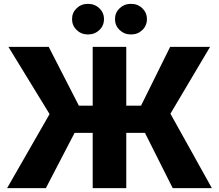

<svg xmlns="http://www.w3.org/2000/svg" viewBox="-20 -969 1128 989"><path d="M630.4 -727.5V0H457.5V-727.5ZM16.6 0 235.4 -381.3 23.4 -727.5H231L386.2 -424.8H706.5L856.4 -727.5H1062L857.9 -383.3L1071.3 0H869.6L726.6 -284.7H364.3L216.3 0ZM654.8 -791.5Q620.1 -791.5 596.2 -814.5Q572.3 -837.4 572.3 -870.6Q572.3 -903.8 596.2 -926.5Q620.1 -949.2 654.8 -949.2Q689.5 -949.2 713.1 -926.5Q736.8 -903.8 736.8 -870.6Q736.8 -836.9 713.1 -814.2Q689.5 -791.5 654.8 -791.5ZM433.1 -791.5Q398.4 -791.5 374.8 -814.5Q351.1 -837.4 351.1 -870.6Q351.1 -903.8 374.8 -926.5Q398.4 -949.2 433.1 -949.2Q467.8 -949.2 491.7 -926.5Q515.6 -903.8 515.6 -870.6Q515.6 -836.9 491.7 -814.2Q467.8 -791.5 433.1 -791.5Z"/></svg>

Font: Inter 20pt ExtraBold
Style: Regular
Weight: 800
Version: Version 4.001;git-66647c0bb